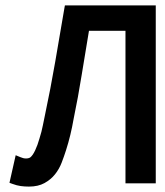

<svg xmlns="http://www.w3.org/2000/svg" viewBox="-20 -678 612 710"><path d="M38 -104 55 -97Q66 -92 76 -92Q86 -92 92 -96Q101 -103 110 -122Q119 -141 126 -166Q134 -191 138.5 -214.5Q143 -238 146 -251Q167 -350 184 -448.5Q201 -547 218 -647L220 -658H556V0H444V-564H309Q295 -482 282 -400.5Q269 -319 252 -237Q247 -208 240 -179Q233 -150 224 -122Q217 -100 208 -76.5Q199 -53 183.5 -33.5Q168 -14 144.5 -1Q121 12 87 12Q71 12 56.5 10Q42 8 26 2L15 -2Z"/></svg>

Font: Codetta
Style: Bold
Weight: 700
Designer: Ulrich Proeller
Foundry: PROSA GmbH
Version: Version 2.00;September 29, 2018;FontCreator 11.5.0.2427 64-b